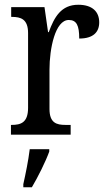

<svg xmlns="http://www.w3.org/2000/svg" viewBox="-20 -566 449 807"><path d="M26 0H277V-41H255C218 -41 188 -49 188 -108V-273C188 -362 212 -482 269 -482C302 -482 313 -459 313 -404C372 -404 397 -431 397 -472C397 -517 368 -546 309 -546C237 -546 208 -494 185 -431H182L167 -536H27V-495H30C67 -495 98 -486 98 -427V-113C98 -50 67 -41 29 -41H26ZM78 208V221H114C139 179 172 113 187 71V61H105C99 110 88 163 78 208Z"/></svg>

Font: Noto Serif Khmer Condensed
Style: Regular
Weight: 400
Width: 3
Designer: Danh Hong and the Monotype Design Team
Foundry: Monotype Imaging Inc.
Version: Version 2.004